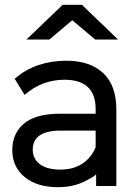

<svg xmlns="http://www.w3.org/2000/svg" viewBox="-20 -762 552 797"><path d="M463 -307V10H379V-39Q374 -30 328 -7.5Q282 15 220 15Q134 15 82.5 -27Q31 -69 31 -139Q31 -208 79.5 -249Q128 -290 231 -290H377V-310Q377 -370 344.5 -400.5Q312 -431 247 -431Q203 -431 161.5 -416Q120 -401 82 -368L41 -435Q86 -474 140 -492Q194 -510 254 -510Q354 -510 408.5 -458.5Q463 -407 463 -307ZM377 -151V-220H233Q116 -220 116 -141Q116 -103 145.5 -80.5Q175 -58 231 -58Q284 -58 321.5 -82.5Q359 -107 377 -151ZM375 -598 280 -678 185 -598H90L240 -742H320L470 -598Z"/></svg>

Font: AtCorfu Sans
Style: AtCorfu Sans Regular
Weight: 400
Designer: Kostas Teopoulos
Foundry: Kostas Teopoulos
Version: Version 1.00 July 8, 2025, initial release